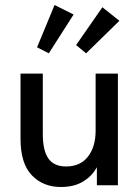

<svg xmlns="http://www.w3.org/2000/svg" viewBox="-20 -740 561 767"><path d="M223 7Q152 7 107 -40Q62 -87 62 -185V-446H151V-205Q151 -138 173.5 -106.5Q196 -75 244 -75Q301 -75 331.5 -114.5Q362 -154 362 -218V-446H451V0H367V-72Q349 -38 313 -15.5Q277 7 223 7ZM457 -657 324 -527 284 -560 389 -711ZM274 -682 175 -527 128 -551 198 -720Z"/></svg>

Font: Tilda Sans Medium
Style: Regular
Weight: 500
Designer: ParaType Ltd
Foundry: ParaType Ltd
Version: Version 1.009